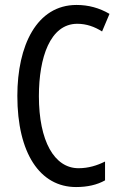

<svg xmlns="http://www.w3.org/2000/svg" viewBox="-20 -745 486 775"><path d="M292 -649C329 -649 362 -637 392 -618L422 -689C381 -713 337 -725 289 -725C128 -725 50 -561 50 -358C50 -127 141 10 287 10C333 10 372 1 404 -17V-93C372 -77 337 -66 297 -66C199 -66 137 -176 137 -357C137 -512 182 -649 292 -649Z"/></svg>

Font: Noto Sans Sinhala UI ExtraCondensed
Style: Regular
Weight: 400
Width: 2
Designer: Jelle Bosma - Monotype Design Team
Foundry: Monotype Imaging Inc.
Version: Version 2.006